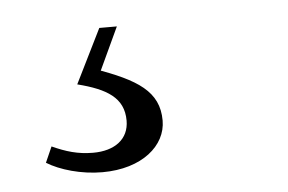

<svg xmlns="http://www.w3.org/2000/svg" viewBox="-31 -39 462 308"><g transform="rotate(-5 200.0 115.5)"><path d="M95 87.1C141.9 99 168.8 115 168.8 151.8C168.8 181.6 145.9 198.6 111 198.6C86.2 198.6 67.1 192.6 45.2 182.7L34 208C55 221 89 231 123.1 231C187.4 231 226.4 196.9 226.4 156.8C226.4 109.8 192.4 88.7 124.1 64.7L126.4 85.8L166.4 0H138.1L95 87.1Z"/></g></svg>

Font: Source Serif Variable
Style: Italic
Weight: 389
Italic angle: -12°
Designer: Frank Grießhammer
Foundry: Adobe Systems Incorporated
Version: Version 3.001;hotconv 1.0.111;makeotfexe 2.5.65597